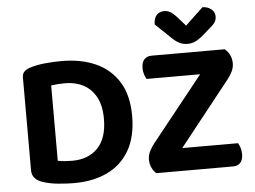

<svg xmlns="http://www.w3.org/2000/svg" viewBox="-56 -909 1319 995"><g transform="rotate(-5 603.0 -411.0)"><path d="M472.8 -304.4Q472.8 -203.8 423.7 -152.8Q374.5 -101.9 289.9 -101.9Q271.4 -101.9 251.2 -103.5Q231 -105.2 215.5 -108.6V-500.1Q232.2 -502.8 250 -504.1Q267.7 -505.5 287.5 -505.5Q341.6 -505.5 383.3 -483.6Q424.9 -461.7 448.8 -417.5Q472.8 -373.2 472.8 -304.4ZM619.8 -306.4Q619.8 -413.3 577 -483Q534.1 -552.6 458 -587.1Q381.9 -621.6 279.9 -621.6Q241.6 -621.6 196.6 -617.6Q151.7 -613.7 112.8 -601Q94.8 -594.7 84 -584.2Q73.2 -573.7 73.2 -554.4V-71.5Q73.2 -25.9 123.7 -7.6Q162.4 6 209.5 10.1Q256.6 14.3 289.6 14.3Q389.2 14.3 463.3 -21Q537.5 -56.4 578.6 -127.5Q619.8 -198.7 619.8 -306.4ZM722.9 -156.6 1083.7 -608.7H1127.6Q1163.1 -579.5 1163.1 -532.4Q1163.1 -511.1 1153.6 -491.2Q1144.2 -471.3 1128.9 -452L770.4 0H718.9Q704.9 -11.6 695.8 -30.9Q686.7 -50.1 686.7 -74.3Q686.7 -95.6 697.1 -116.6Q707.6 -137.7 722.9 -156.6ZM739.2 0 801 -117.8H1154.2Q1160.1 -108.2 1165.1 -93.4Q1170.1 -78.7 1170.1 -60.4Q1170.1 -29.9 1156.3 -14.9Q1142.5 0 1118.6 0ZM1100 -608.7 1051.2 -490.8H710.9Q705.3 -500.4 700.1 -515.1Q695 -529.7 695 -547.6Q695 -578.4 709.1 -593.6Q723.2 -608.7 747.5 -608.7ZM939.2 -748.1Q961.4 -769.4 985.1 -792Q1008.8 -814.7 1031.8 -835.8Q1059 -835.4 1077.3 -820.5Q1095.6 -805.6 1095.6 -782.3Q1095.6 -764.4 1086.4 -751.1Q1077.3 -737.8 1055.1 -720.2L1016.2 -685.9Q993.3 -668 976.5 -660.7Q959.8 -653.4 939.2 -653.4Q914.3 -653.4 895.8 -663Q877.4 -672.7 860.5 -689L777.5 -768.4Q777.5 -799.3 792.1 -816.2Q806.7 -833.1 832.9 -833.1Q849.8 -833.1 865 -824.1Q880.1 -815.2 903 -789.3Z"/></g></svg>

Font: Baloo Tammudu 2
Style: Regular
Weight: 400
Designer: Maithili Shingre, Omkar Shende and Ek Type
Foundry: Ek Type
Version: Version 1.700